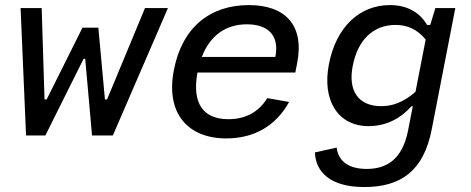

<svg xmlns="http://www.w3.org/2000/svg" viewBox="-20 -546 1900 774"><path d="M63 -513.5 85 0H163L317 -309H323.5L351 0H435L657 -513.5H564.5L411.5 -145H403L376.5 -434.5H312.5L168 -145H159.5L148 -513.5Z M681 -264C646.5 -88 738.5 12 892 12C1005 12 1092.5 -39 1145.5 -135L1057.5 -150.5C1021.5 -92 967 -65.5 900.5 -65.5C800 -65.5 753 -128.5 776 -253.5H1170.5L1178 -292C1207.5 -442.5 1132 -525.5 983 -525.5C828.5 -525.5 714.5 -437.5 681 -264ZM793.5 -316.5C827 -403.5 891 -448 975 -448C1055.5 -448 1108 -408 1090 -316.5Z M1306 -287.5C1277.5 -142 1342 -37.5 1466 -37.5C1540 -37.5 1598.5 -72 1638.5 -117.5H1644L1625 -20C1601.5 100.5 1534.5 135 1458.5 135C1390 135 1345 108 1337 49L1249.5 68.5C1252.5 146.5 1310.5 208 1448.5 208C1595.5 208 1688 143.5 1720.5 -25L1815.5 -513.5H1735L1714.5 -445.5H1701.5C1675.5 -491 1627 -525.5 1552 -525.5C1428.5 -525.5 1335 -436.5 1306 -287.5ZM1402 -280.5C1422 -385 1484.5 -445.5 1574.5 -445.5C1620 -445.5 1661 -429.5 1696 -386.5L1655 -176C1606.5 -133.5 1562 -118 1517 -118C1425 -118 1382 -179.5 1402 -280.5Z"/></svg>

Font: Monaspace Neon
Style: Italic
Weight: 400
Italic angle: -11°
Designer: Riley Cran & the Lettermatic Team
Foundry: Lettermatic
Version: Version 1.200 (Monaspace Neon)